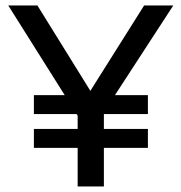

<svg xmlns="http://www.w3.org/2000/svg" viewBox="-20 -674 656 694"><path d="M355.5 -208V-261.7H514.6V-330.1H395.5L606.4 -654.3H501L306.6 -345.7L115.2 -654.3H9.8L213.9 -330.1H102.5V-261.7H256.8L260.7 -255.9V-208H102.5V-139.6H260.7V0H355.5V-139.6H514.6V-208Z"/></svg>

Font: Sen-gleads
Style: Italic
Weight: 400
Designer: Kosal Sen, Philatype
Foundry: Philatype
Version: Version 1.004; ttfautohint (v1.8.3)